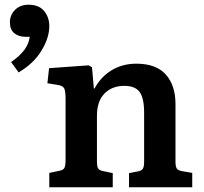

<svg xmlns="http://www.w3.org/2000/svg" viewBox="-20 -794 863 814"><path d="M189 0V-61L232 -70Q248 -73 253 -82Q258 -91 258 -118V-374Q258 -408 252 -419.5Q246 -431 224 -434L181 -441L188 -505L356 -517L370 -509L378 -419H381Q407 -468 453 -496Q499 -524 558 -524Q642 -524 683 -478Q724 -432 724 -353V-109Q724 -88 729.5 -79.5Q735 -71 754 -68L795 -61V0H527V-60L563 -67Q580 -70 585.5 -78.5Q591 -87 591 -109V-316Q591 -378 572 -404Q553 -430 507 -430Q455 -430 423 -397.5Q391 -365 391 -303V-112Q391 -90 395.5 -81Q400 -72 416 -69L458 -60V0ZM59 -487 27 -531Q65 -557 84 -583.5Q103 -610 106 -638H87Q60 -638 41 -653Q22 -668 22 -699Q22 -731 44 -752.5Q66 -774 101 -774Q145 -774 167 -747.5Q189 -721 189 -683Q189 -634 156 -579.5Q123 -525 59 -487Z"/></svg>

Font: Literata SemiBold
Style: Regular
Weight: 600
Designer: Latin by Veronika Burian and Jose Scaglione. Greek by Irene Vlachou. Cyrillic by Vera Evstafieva.
Foundry: TypeTogether
Version: Version 3.103; ttfautohint (v1.8.4.7-5d5b);gftools[0.9.29]